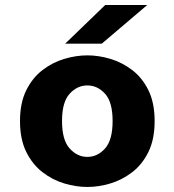

<svg xmlns="http://www.w3.org/2000/svg" viewBox="-20 -732 690 763"><path d="M327 11Q282.5 11 235.5 -3Q188.5 -17 148.8 -47.8Q109 -78.5 84.2 -128.5Q59.5 -178.5 59.5 -251Q59.5 -323 84.2 -373Q109 -423 148.8 -453.5Q188.5 -484 235.5 -498Q282.5 -512 327 -512Q372 -512 418.8 -498Q465.5 -484 505.5 -453.5Q545.5 -423 570 -373Q594.5 -323 594.5 -251Q594.5 -178.5 570 -128.5Q545.5 -78.5 505.5 -47.8Q465.5 -17 418.8 -3Q372 11 327 11ZM327 -108.5Q367.5 -108.5 397.5 -142Q427.5 -175.5 427.5 -251Q427.5 -326.5 397.5 -359.5Q367.5 -392.5 327 -392.5Q287 -392.5 256.8 -359.5Q226.5 -326.5 226.5 -251Q226.5 -175.5 256.8 -142Q287 -108.5 327 -108.5ZM384.5 -558.5H239L398 -712H565Z"/></svg>

Font: Trispace
Style: Bold
Weight: 700
Designer: Tyler Finck
Foundry: Etcetera Type Company
Version: Version 1.210; ttfautohint (v1.8.3)